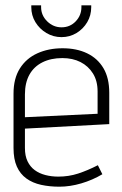

<svg xmlns="http://www.w3.org/2000/svg" viewBox="-20 -692 461 724"><path d="M324 -672H287V-665Q287 -634 265.5 -611.5Q244 -589 212 -589Q181 -589 158 -611.5Q135 -634 135 -665V-672H98V-665Q98 -634 113.5 -608.5Q129 -583 155 -567.5Q181 -552 212 -552Q243 -552 268.5 -567.5Q294 -583 309 -608.5Q324 -634 324 -665ZM74 -134V-207L392 -224V-342Q392 -398 370 -435Q348 -472 308.5 -491Q269 -510 216 -510Q163 -510 121 -491Q79 -472 55 -434Q31 -396 31 -339V-134Q31 -92 43.5 -64Q56 -36 79.5 -19Q103 -2 135 5Q167 12 204 12Q244 12 286.5 -0.5Q329 -13 366 -35L349 -69Q310 -49 274.5 -37.5Q239 -26 200 -26Q174 -26 151 -32Q128 -38 111 -50.5Q94 -63 84 -83.5Q74 -104 74 -134ZM348 -347V-263L74 -250V-336Q74 -380 91 -410.5Q108 -441 140 -457Q172 -473 215 -473Q254 -473 283.5 -458Q313 -443 330.5 -415Q348 -387 348 -347Z"/></svg>

Font: Advent Pro Light
Style: Regular
Weight: 300
Version: Version 3.000